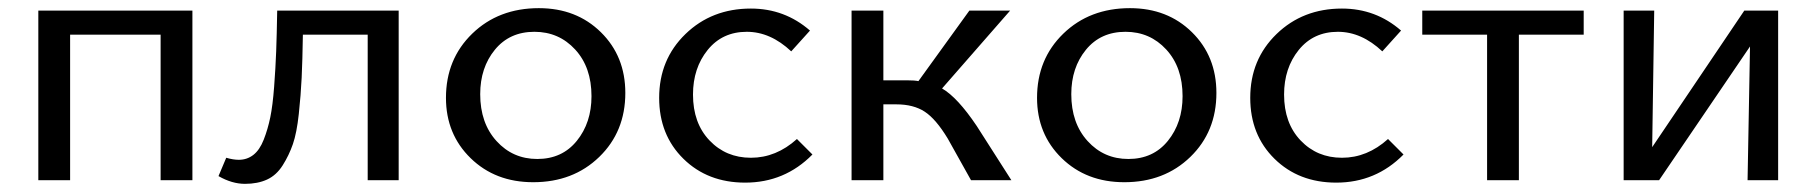

<svg xmlns="http://www.w3.org/2000/svg" viewBox="-20 -442 4456 471"><path d="M452 -416V0H374V-357H152V0H74V-416Z M958 -416V0H882V-357H723Q722 -293 720 -251Q718 -209 713 -162.5Q708 -116 698.5 -88.5Q689 -61 673.5 -36.5Q658 -12 635 -1.5Q612 9 581 9Q549 9 516 -10L535 -55Q552 -50 566 -50Q586 -50 601.5 -62Q617 -74 627 -99.5Q637 -125 643 -154Q649 -183 652.5 -229.5Q656 -276 657.5 -316Q659 -356 660 -416Z M1288 5Q1195 5 1134.5 -54Q1074 -113 1074 -202Q1074 -297 1138.5 -359.5Q1203 -422 1302 -422Q1394 -422 1454 -363Q1514 -304 1514 -214Q1514 -119 1450 -57Q1386 5 1288 5ZM1298 -52Q1359 -52 1395 -96.5Q1431 -141 1431 -206Q1431 -277 1391 -320.5Q1351 -364 1291 -364Q1230 -364 1194 -320Q1158 -276 1158 -211Q1158 -140 1198 -96Q1238 -52 1298 -52Z M1808 6Q1716 6 1656.5 -52.5Q1597 -111 1597 -202Q1597 -296 1661.5 -358.5Q1726 -421 1822 -421Q1905 -421 1967 -367L1921 -316Q1870 -364 1812 -364Q1752 -364 1716 -319.5Q1680 -275 1680 -210Q1680 -140 1720.5 -97.5Q1761 -55 1822 -55Q1884 -55 1935 -101L1973 -63Q1905 6 1808 6Z M2376 -133 2461 0H2362L2305 -102Q2276 -150 2248.5 -168Q2221 -186 2179 -186H2147V0H2069V-416H2147V-245H2204Q2224 -245 2233 -243L2358 -416H2458L2291 -225Q2329 -203 2376 -133Z M2738 5Q2645 5 2584.5 -54Q2524 -113 2524 -202Q2524 -297 2588.5 -359.5Q2653 -422 2752 -422Q2844 -422 2904 -363Q2964 -304 2964 -214Q2964 -119 2900 -57Q2836 5 2738 5ZM2748 -52Q2809 -52 2845 -96.5Q2881 -141 2881 -206Q2881 -277 2841 -320.5Q2801 -364 2741 -364Q2680 -364 2644 -320Q2608 -276 2608 -211Q2608 -140 2648 -96Q2688 -52 2748 -52Z M3258 6Q3166 6 3106.5 -52.5Q3047 -111 3047 -202Q3047 -296 3111.5 -358.5Q3176 -421 3272 -421Q3355 -421 3417 -367L3371 -316Q3320 -364 3262 -364Q3202 -364 3166 -319.5Q3130 -275 3130 -210Q3130 -140 3170.5 -97.5Q3211 -55 3272 -55Q3334 -55 3385 -101L3423 -63Q3355 6 3258 6Z M3865 -416V-357H3706V0H3628V-357H3469V-416Z M4342 -416V0H4267L4273 -328L4050 0H3963V-416H4038L4033 -81L4259 -416Z"/></svg>

Font: EauTest Medium
Style: Regular
Weight: 500
Designer: Christian Thalmann (Catharsis Fonts)
Version: Version 0.001;PS 000.001;hotconv 1.0.88;makeotf.lib2.5.64775